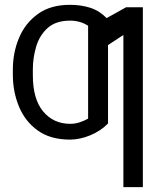

<svg xmlns="http://www.w3.org/2000/svg" viewBox="-20 -558 633 781"><path d="M561.1 -528.4V203.1H481.9V-415.8L419.4 -374.6V-55.8Q390.3 -25.6 347.5 -7.8Q304.7 9.9 264.6 9.9Q185 9.9 133.5 -27.2Q82 -64.3 57.2 -124.5Q32.3 -184.7 32.3 -253.2V-275.6Q32.3 -344.1 57.5 -404.1Q82.7 -464.1 134.2 -501.2Q185.7 -538.4 264.6 -538.4Q309.7 -538.4 347.3 -526.3Q384.9 -514.2 413.7 -484.4L492.9 -528.4ZM265.6 -54.3Q285.5 -54.3 303.8 -60.4Q322.1 -66.4 338.4 -75.3V-453.1Q307.2 -473.7 266 -474.1Q207 -474.1 173.8 -444.1Q140.6 -414.1 127.1 -368.4Q113.6 -322.8 113.6 -275.6V-253.2Q113.3 -155.5 155.4 -104.9Q197.4 -54.3 265.6 -54.3Z"/></svg>

Font: Inter UI Light
Style: Regular
Weight: 300
Designer: Rasmus Andersson
Foundry: rsms
Version: 3.2;8d6f07862